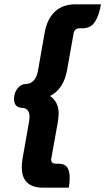

<svg xmlns="http://www.w3.org/2000/svg" viewBox="-20 -746 488 890"><path d="M81 29Q81 12 84 -8L115 -184Q117 -198 117 -204Q117 -224 108 -235Q99 -246 83 -246Q65 -246 55 -256.5Q45 -267 45 -287Q45 -316 61.5 -336.5Q78 -357 102 -357Q122 -357 136.5 -373Q151 -389 156 -418L187 -594Q198 -658 234.5 -692Q271 -726 329 -726H448Q439 -673 419.5 -644Q400 -615 364 -615H349Q338 -615 330 -608.5Q322 -602 321 -590L291 -422Q276 -334 212 -301Q252 -273 252 -220Q252 -208 248 -180L218 -12L217 -6Q217 3 223 8Q229 13 238 13H253Q279 13 291 29Q303 45 303 78Q303 101 299 124H180Q81 124 81 29Z"/></svg>

Font: K2D
Style: Bold Italic
Weight: 700
Italic angle: -10°
Designer: Katatrad Aksorn Co.,Ltd.
Foundry: Cadson Demak Co.,Ltd.
Version: Version 1.000; ttfautohint (v1.6)